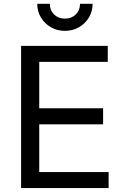

<svg xmlns="http://www.w3.org/2000/svg" viewBox="-20 -962 641 982"><path d="M87.9 0V-727.5H531.2V-645.5H180.7V-408.2H507.3V-326.2H180.7V-82H535.6V0ZM312 -804.2Q272.5 -804.2 240.5 -822.5Q208.5 -840.8 189.5 -872.3Q170.4 -903.8 170.4 -942.4H234.9Q234.9 -909.2 256.6 -887.9Q278.3 -866.7 312 -866.7Q345.7 -866.7 367.4 -887.9Q389.2 -909.2 389.2 -942.4H453.6Q453.6 -903.8 434.8 -872.6Q416 -841.3 384 -822.8Q352.1 -804.2 312 -804.2Z"/></svg>

Font: Adwaita Sans
Style: Regular
Weight: 400
Designer: Rasmus Andersson
Foundry: rsms
Version: Version 4.001;git-9221beed3